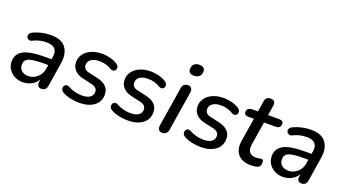

<svg xmlns="http://www.w3.org/2000/svg" viewBox="-54 -1250 3238 1798"><g transform="rotate(20 1564.5 -351.0)"><path d="M196 9Q153 9 116 -10.5Q79 -30 57 -63.5Q35 -97 35 -139Q35 -216 101 -251Q167 -286 310 -286H379L383 -310Q392 -363 368 -391Q344 -419 285 -419Q250 -419 217.5 -412Q185 -405 152 -388Q133 -378 118 -383.5Q103 -389 96.5 -402.5Q90 -416 96.5 -432Q103 -448 126 -459Q166 -478 210.5 -487.5Q255 -497 297 -497Q406 -497 448.5 -437.5Q491 -378 476 -284L438 -43Q430 7 383 7Q361 7 350 -7Q339 -21 343 -49L347 -74Q322 -31 281.5 -11Q241 9 196 9ZM225 -63Q276 -63 315.5 -96.5Q355 -130 364 -190L369 -224H319Q215 -224 175 -207Q135 -190 135 -145Q135 -105 161.5 -84Q188 -63 225 -63Z M761 9Q714 9 670 -1Q626 -11 594 -29Q575 -40 570 -55.5Q565 -71 571 -85Q577 -99 591 -104.5Q605 -110 624 -99Q656 -82 691 -73Q726 -64 762 -64Q813 -64 841 -83.5Q869 -103 869 -138Q869 -184 808 -197L715 -218Q663 -230 633.5 -262Q604 -294 604 -341Q604 -385 629 -420Q654 -455 700.5 -476Q747 -497 813 -497Q851 -497 892 -486Q933 -475 962 -456Q980 -444 984 -428.5Q988 -413 981.5 -400.5Q975 -388 960.5 -384Q946 -380 927 -391Q875 -423 808 -423Q756 -423 726.5 -402Q697 -381 697 -346Q697 -325 710 -309.5Q723 -294 752 -288L845 -267Q901 -254 931.5 -223.5Q962 -193 962 -145Q962 -72 906.5 -31.5Q851 9 761 9Z M1245 9Q1198 9 1154 -1Q1110 -11 1078 -29Q1059 -40 1054 -55.5Q1049 -71 1055 -85Q1061 -99 1075 -104.5Q1089 -110 1108 -99Q1140 -82 1175 -73Q1210 -64 1246 -64Q1297 -64 1325 -83.5Q1353 -103 1353 -138Q1353 -184 1292 -197L1199 -218Q1147 -230 1117.5 -262Q1088 -294 1088 -341Q1088 -385 1113 -420Q1138 -455 1184.5 -476Q1231 -497 1297 -497Q1335 -497 1376 -486Q1417 -475 1446 -456Q1464 -444 1468 -428.5Q1472 -413 1465.5 -400.5Q1459 -388 1444.5 -384Q1430 -380 1411 -391Q1359 -423 1292 -423Q1240 -423 1210.5 -402Q1181 -381 1181 -346Q1181 -325 1194 -309.5Q1207 -294 1236 -288L1329 -267Q1385 -254 1415.5 -223.5Q1446 -193 1446 -145Q1446 -72 1390.5 -31.5Q1335 9 1245 9Z M1683 -597Q1625 -597 1629 -650Q1635 -711 1701 -711Q1730 -711 1744 -697Q1758 -683 1756 -658Q1749 -597 1683 -597ZM1586 7Q1563 7 1552 -8.5Q1541 -24 1545 -52L1608 -445Q1616 -495 1666 -495Q1689 -495 1700 -479.5Q1711 -464 1707 -436L1644 -43Q1636 7 1586 7Z M1972 9Q1925 9 1881 -1Q1837 -11 1805 -29Q1786 -40 1781 -55.5Q1776 -71 1782 -85Q1788 -99 1802 -104.5Q1816 -110 1835 -99Q1867 -82 1902 -73Q1937 -64 1973 -64Q2024 -64 2052 -83.5Q2080 -103 2080 -138Q2080 -184 2019 -197L1926 -218Q1874 -230 1844.5 -262Q1815 -294 1815 -341Q1815 -385 1840 -420Q1865 -455 1911.5 -476Q1958 -497 2024 -497Q2062 -497 2103 -486Q2144 -475 2173 -456Q2191 -444 2195 -428.5Q2199 -413 2192.5 -400.5Q2186 -388 2171.5 -384Q2157 -380 2138 -391Q2086 -423 2019 -423Q1967 -423 1937.5 -402Q1908 -381 1908 -346Q1908 -325 1921 -309.5Q1934 -294 1963 -288L2056 -267Q2112 -254 2142.5 -223.5Q2173 -193 2173 -145Q2173 -72 2117.5 -31.5Q2062 9 1972 9Z M2474 9Q2383 9 2341.5 -41Q2300 -91 2313 -174L2351 -410H2297Q2254 -410 2254 -443Q2254 -465 2268 -476.5Q2282 -488 2306 -488H2363L2380 -595Q2387 -642 2435 -642Q2488 -642 2479 -586L2464 -488H2574Q2617 -488 2617 -455Q2617 -435 2604.5 -422.5Q2592 -410 2569 -410H2452L2415 -182Q2406 -124 2428 -99.5Q2450 -75 2493 -75Q2512 -75 2523 -78.5Q2534 -82 2544 -82Q2555 -82 2561 -76Q2567 -70 2567 -53Q2567 -26 2558.5 -15Q2550 -4 2534 1Q2523 5 2505.5 7Q2488 9 2474 9Z M2788 9Q2745 9 2708 -10.5Q2671 -30 2649 -63.5Q2627 -97 2627 -139Q2627 -216 2693 -251Q2759 -286 2902 -286H2971L2975 -310Q2984 -363 2960 -391Q2936 -419 2877 -419Q2842 -419 2809.5 -412Q2777 -405 2744 -388Q2725 -378 2710 -383.5Q2695 -389 2688.5 -402.5Q2682 -416 2688.5 -432Q2695 -448 2718 -459Q2758 -478 2802.5 -487.5Q2847 -497 2889 -497Q2998 -497 3040.5 -437.5Q3083 -378 3068 -284L3030 -43Q3022 7 2975 7Q2953 7 2942 -7Q2931 -21 2935 -49L2939 -74Q2914 -31 2873.5 -11Q2833 9 2788 9ZM2817 -63Q2868 -63 2907.5 -96.5Q2947 -130 2956 -190L2961 -224H2911Q2807 -224 2767 -207Q2727 -190 2727 -145Q2727 -105 2753.5 -84Q2780 -63 2817 -63Z"/></g></svg>

Font: Nunito SemiBold
Style: Italic
Weight: 600
Italic angle: -9°
Designer: Vernon Adams
Foundry: Vernon Adams
Version: Version 3.601; ttfautohint (v1.8.2.53-6de2)